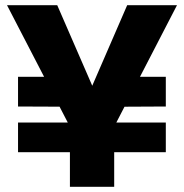

<svg xmlns="http://www.w3.org/2000/svg" viewBox="-20 -722 711 742"><path d="M426.9 -309.4 426.6 -425.1H620.8V-310.4ZM49.7 -133.7V-248.4H620.8V-133.7ZM250.2 -232.5 7.1 -701.9H201.2L364.9 -325.4H308.2L471.5 -701.9H664L421.3 -232.5V0H250.2ZM49.7 -310.4V-425.1H284.6L284.8 -309.4Z"/></svg>

Font: Poppins Variable
Style: Regular
Weight: 100
Designer: Jonny Pinhorn
Foundry: Indian Type Foundry
Version: Version 6.000